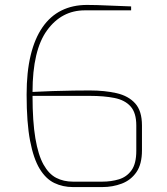

<svg xmlns="http://www.w3.org/2000/svg" viewBox="-20 -758 676 779"><path d="M276 1Q235 1 200.5 -15.5Q166 -32 141 -73Q116 -114 102 -187Q88 -260 88 -374Q88 -466 104.5 -534Q121 -602 152.5 -647.5Q184 -693 229.5 -715.5Q275 -738 333 -738Q370 -738 421.5 -735.5Q473 -733 512 -732V-716H324Q230 -716 171 -635Q112 -554 112 -385Q148 -387 193 -388.5Q238 -390 279.5 -390.5Q321 -391 344 -391Q405 -391 453 -380Q501 -369 528.5 -338.5Q556 -308 556 -249V-148Q556 -92 533.5 -59.5Q511 -27 474 -13Q437 1 395 1ZM276 -21H395Q431 -21 462.5 -30.5Q494 -40 513.5 -67Q533 -94 533 -146V-249Q533 -300 510 -326Q487 -352 444.5 -360.5Q402 -369 345 -369H112Q112 -265 123.5 -197Q135 -129 156.5 -90.5Q178 -52 208 -36.5Q238 -21 276 -21Z"/></svg>

Font: Exo Thin Thin
Style: Regular
Weight: 250
Version: Version 2.000